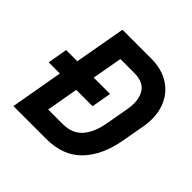

<svg xmlns="http://www.w3.org/2000/svg" viewBox="-174 -838 996 996"><g transform="rotate(45 324.0 -340.0)"><path d="M46 -399H128L178 -680H388Q469 -680 523.5 -643.5Q578 -607 600.5 -544.5Q623 -482 609 -402L587 -279Q564 -147 493 -73.5Q422 0 299 0H58L109 -290H27ZM349 -290H229L198 -115H305Q373 -115 411.5 -157.5Q450 -200 464 -279L486 -402Q500 -476 474.5 -520.5Q449 -565 380 -565H278L248 -399H368Z"/></g></svg>

Font: Inria Sans
Style: Bold Italic
Weight: 700
Italic angle: -10°
Designer: Black Foundry Team
Foundry: Black Foundry
Version: Version 1.2; ttfautohint (v1.8.3)